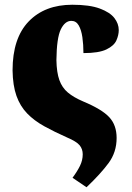

<svg xmlns="http://www.w3.org/2000/svg" viewBox="-20 -571 555 810"><path d="M33 -274Q33 -410 101 -480.5Q169 -551 285 -551Q358 -551 401 -535Q444 -519 462.5 -495Q481 -471 481 -444Q481 -423 471 -400.5Q461 -378 429 -362.5Q397 -347 332 -347Q332 -383 327.5 -414Q323 -445 312 -464Q301 -483 281 -483Q254 -483 236.5 -447Q219 -411 218 -317Q219 -265 230.5 -233Q242 -201 266.5 -180.5Q291 -160 331 -143Q410 -110 441 -76.5Q472 -43 472 11Q472 71 438 117Q404 163 345 219L286 179Q306 152 317.5 128.5Q329 105 329 80Q329 58 316 42Q303 26 263 9Q209 -15 166.5 -38.5Q124 -62 94.5 -92.5Q65 -123 49.5 -166.5Q34 -210 33 -274Z"/></svg>

Font: Noto Serif SemiCondensed Black
Style: Regular
Weight: 900
Width: 4
Designer: Monotype Design Team
Foundry: Monotype Imaging Inc.
Version: Version 2.014; ttfautohint (v1.8.4.7-5d5b)